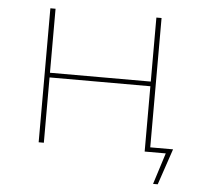

<svg xmlns="http://www.w3.org/2000/svg" viewBox="-48 -567 774 738"><g transform="rotate(5 339.0 -198.0)"><path d="M569 121 610 -8 622 0H526V-18H634L587 121ZM117 0V-517H137V-270H526V-517H546V0H526V-252H137V0Z"/></g></svg>

Font: Montserrat Alternates Thin
Style: Regular
Weight: 100
Designer: Julieta Ulanovsky
Foundry: Julieta Ulanovsky
Version: Version 9.000